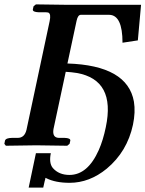

<svg xmlns="http://www.w3.org/2000/svg" viewBox="-21 -668 666 880"><path d="M588.4 -96.2Q562 26.9 468.3 105Q389.2 169.9 297.9 169.9Q233.4 169.9 191.4 148.9Q190.4 147.9 188 147Q186.5 150.4 186 150.9H187Q185.5 153.3 177.2 191.9H110.4L143.6 34.2H211.9Q202.6 79.6 221.2 102.1Q249 133.8 297.4 133.8Q380.9 133.8 431.6 20Q451.7 -25.4 463.9 -85Q509.8 -301.8 331.1 -333.5Q307.1 -337.4 280.3 -338.9L224.1 -76.2Q217.8 -37.1 248.5 -36.1H274.4Q302.2 -35.2 301.3 -23.9L297.9 -8.8L287.1 0Q286.1 0 145.5 -2L5.9 0L-1 -8.8L2 -23.9Q5.9 -35.6 34.7 -36.1H60.5Q91.8 -36.1 100.6 -73.7Q101.1 -75.2 101.1 -76.2L206.5 -570.8Q213.9 -605 200.2 -610.4Q194.3 -611.8 186 -611.8H156.2Q128.9 -612.8 129.4 -624L132.8 -639.2L143.6 -647.9Q144 -647.9 283.2 -646H625.5L610.8 -482.9L540.5 -472.2Q540.5 -599.1 479.5 -600.1H349.6Q335.9 -600.1 330.1 -573.2Q329.6 -571.8 329.6 -570.8L288.1 -377Q563.5 -368.2 592.8 -202.1Q600.6 -154.8 588.4 -96.2Z"/></svg>

Font: Linux Libertine Slanted O
Style: Bold Slanted
Weight: 700
Designer: Philipp H. Poll
Foundry: Philipp H. Poll
Version: Version 5.0.0